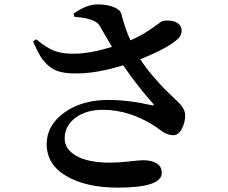

<svg xmlns="http://www.w3.org/2000/svg" viewBox="-20 -807 1040 876"><path d="M320 -730 316 -745Q375 -787 426 -787Q468 -787 498 -775Q528 -763 533 -745Q553 -670 575 -623Q617 -641 650 -662.5Q683 -684 700 -697Q717 -710 725 -712Q776 -718 799 -694Q810 -681 808.5 -662.5Q807 -644 793 -631Q747 -587 620 -537Q643 -500 679 -458.5Q715 -417 732 -400Q749 -383 792 -342Q824 -312 825 -281Q825 -250 810 -220Q795 -190 770 -190Q759 -190 747.5 -194Q736 -198 730.5 -201Q725 -204 708 -216Q691 -228 687 -231Q571 -306 449 -306Q372 -306 323.5 -269Q275 -232 275 -175Q275 -126 328.5 -95.5Q382 -65 483 -65Q522 -65 570 -70.5Q618 -76 634 -76Q670 -76 694 -62Q718 -48 718 -18Q718 49 518 49Q373 49 283 -3.5Q193 -56 193 -150Q193 -235 273 -293Q353 -351 474 -351Q567 -351 671 -327Q680 -325 681.5 -327.5Q683 -330 676 -337Q610 -410 542 -509Q424 -473 337 -472Q289 -471 257.5 -478.5Q226 -486 202.5 -506Q179 -526 164.5 -550Q150 -574 131 -617L145 -628Q193 -588 229.5 -574.5Q266 -561 319 -562Q388 -562 491 -593Q436 -688 433 -692Q412 -724 320 -730Z"/></svg>

Font: Swei Spring CJKtc
Style: Bold
Weight: 700
Version: Version 1.021